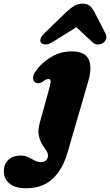

<svg xmlns="http://www.w3.org/2000/svg" viewBox="-150 -760 586 1022"><path d="M319.5 -326.5 208.5 55.5Q183 142 129.8 192Q76.5 242 -11.5 242Q-69 242 -99.2 217Q-129.5 192 -129.5 151Q-129.5 114 -105.5 91Q-81.5 68 -39.5 68Q-16.5 68 1 76.8Q18.5 85.5 34.5 94.2Q50.5 103 69 103Q85.5 103 95.5 92.5Q105.5 82 105.5 66.5Q105.5 54.5 95.2 40.2Q85 26 73.2 6.2Q61.5 -13.5 56.2 -41.2Q51 -69 62 -107.5L111 -285Q117 -306 119.2 -322.8Q121.5 -339.5 107 -339.5Q95.5 -339.5 74.5 -323Q62.5 -317 53.2 -317Q44 -317 37.5 -321Q26.5 -328.5 26 -344.5Q25.5 -360.5 39.5 -380Q68 -423.5 119.8 -455Q171.5 -486.5 230 -486.5Q302.5 -486.5 322 -443.8Q341.5 -401 319.5 -326.5ZM400 -532.5Q387.5 -523.5 371.5 -523.2Q355.5 -523 342 -535.5L256.5 -615L128.5 -535.5Q108.5 -523 92.5 -523.2Q76.5 -523.5 68.5 -532.5Q62.5 -540 65.8 -553.5Q69 -567 87 -583.5L203.5 -696.5Q226 -717.5 245.8 -729Q265.5 -740.5 290 -740.5Q314.5 -740.5 327.8 -729Q341 -717.5 352.5 -696.5L410.5 -583.5Q419 -567 414.8 -553.5Q410.5 -540 400 -532.5Z"/></svg>

Font: Fraunces 9pt S050 Black
Style: Italic
Weight: 900
Italic angle: -16°
Version: Version 1.000; ttfautohint (v1.8.3)